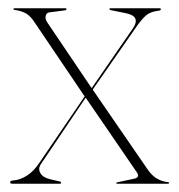

<svg xmlns="http://www.w3.org/2000/svg" viewBox="-20 -445 434 465"><path d="M95 -390 202 -231.5 301 -375Q322.5 -405.5 285 -413L248 -420.5Q245 -421.5 245 -423Q245 -425 247 -425H367Q369.5 -425 369.5 -422.5Q369.5 -419.5 363.5 -419Q343.5 -416.5 333.5 -407.5Q323.5 -398.5 312 -382.5L204.5 -228L338 -34Q348.5 -19 361 -12Q373.5 -5 386.5 -4Q389.5 -4 389.5 -2Q389.5 0 386.5 0H263.5Q261.5 0 261.5 -1.5Q261.5 -2.5 264 -3.5L304 -12Q320 -15 311.5 -27.5L187.5 -208.5L79 -47.5Q71.5 -36.5 77.8 -25.8Q84 -15 101 -11L124.5 -5.5Q128 -5 128 -2.5Q128 0 124.5 0H10.5Q4.5 0 4.5 -3.5Q4.5 -7.5 12 -8Q28 -9 44.5 -19.2Q61 -29.5 74.5 -49.5L185 -211.5L63 -392Q52.5 -408 40.5 -413.8Q28.5 -419.5 15 -421Q12.5 -421.5 12.5 -423Q12.5 -425 15.5 -425H138Q141 -425 141 -423Q141 -420.5 137.5 -420L99.5 -415Q93 -414.5 90.8 -407Q88.5 -399.5 95 -390Z"/></svg>

Font: Fraunces 144pt Thin
Style: Regular
Weight: 100
Version: Version 1.000;[f99f86859]